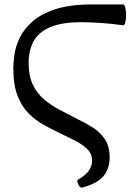

<svg xmlns="http://www.w3.org/2000/svg" viewBox="-20 -683 604 865"><path d="M350 162Q344 164 337.5 155.5Q331 147 329 137Q327 127 333 125Q366 107 380.5 85.5Q395 64 395 41Q395 11 374.5 -10Q354 -31 321 -48Q288 -65 250 -83Q214 -100 177 -120.5Q140 -141 109 -172Q78 -203 59 -251.5Q40 -300 40 -375Q40 -400 45 -436.5Q50 -473 68.5 -512Q87 -551 125.5 -585.5Q164 -620 229.5 -641.5Q295 -663 396 -663H534Q541 -663 544.5 -648.5Q548 -634 548 -615Q548 -596 544.5 -582Q541 -568 534 -569Q480 -577 429 -580Q378 -583 348 -583Q257 -583 204.5 -560Q152 -537 130.5 -495.5Q109 -454 109 -399Q109 -341 128 -301.5Q147 -262 179 -235Q211 -208 249 -188Q287 -168 324 -149Q364 -130 398 -108.5Q432 -87 453 -55Q474 -23 474 26Q474 78 445 111.5Q416 145 350 162Z"/></svg>

Font: Junicode
Style: Regular
Weight: 400
Designer: Peter S. Baker
Version: Version 2.100; ttfautohint (v1.8.4)